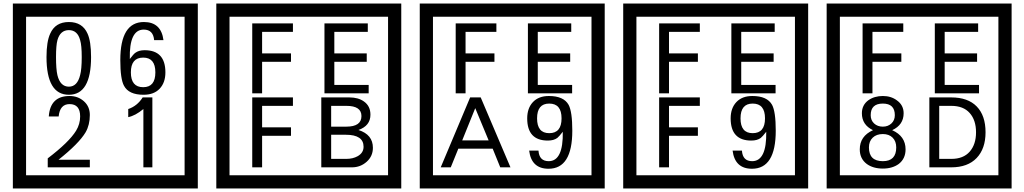

<svg xmlns="http://www.w3.org/2000/svg" viewBox="-20 -980 5815 1090"><path d="M1103 90H53V-960H1103ZM1028 15V-885H128V15ZM497 -656Q497 -442 371 -442Q244 -442 244 -656Q244 -744 265 -789Q294 -855 371 -855Q448 -855 477 -789Q497 -745 497 -656ZM444 -656Q444 -723 435 -752Q420 -809 371 -809Q322 -809 306 -752Q298 -723 298 -656Q298 -587 306 -553Q322 -488 371 -488Q419 -488 435 -554Q444 -587 444 -656ZM919 -569Q919 -511 886.5 -476.5Q854 -442 795 -442Q711 -442 684 -493Q663 -531 663 -639Q663 -855 797 -855Q895 -855 908 -752H855Q850 -812 796 -812Q713 -812 717 -645Q738 -673 748 -680Q768 -695 801 -695Q919 -695 919 -569ZM862 -569Q862 -653 793 -653Q723 -653 723 -569Q723 -485 793 -485Q862 -485 862 -569ZM490 -30H251V-81Q372 -173 412 -238Q435 -276 435 -319Q435 -389 375 -389Q320 -389 313 -319H257Q265 -435 375 -435Q423 -435 456.5 -405Q490 -375 490 -327Q490 -271 466 -229Q428 -165 312 -73H490ZM845 -30H794V-361Q748 -323 708 -315V-361Q759 -378 790 -427H845Z M2258 90H1208V-960H2258ZM2183 15V-885H1283V15ZM1643 -799H1468V-677H1632V-629H1468V-450H1412V-847H1643ZM2073 -450H1822V-847H2068V-799H1878V-677H2062V-629H1878V-498H2073ZM1643 -379H1468V-257H1632V-209H1468V-30H1412V-427H1643ZM2097 -141Q2097 -93 2061.5 -61.5Q2026 -30 1978 -30H1804V-427H1963Q2014 -427 2046 -404Q2083 -378 2083 -329Q2083 -266 2015 -242Q2097 -216 2097 -141ZM2032 -321Q2032 -379 1947 -379H1860V-261H1946Q2032 -261 2032 -321ZM2044 -147Q2044 -215 1943 -215H1860V-78H1946Q1983 -78 2010 -93Q2044 -112 2044 -147Z M3413 90H2363V-960H3413ZM3338 15V-885H2438V15ZM2798 -799H2623V-677H2787V-629H2623V-450H2567V-847H2798ZM3228 -450H2977V-847H3223V-799H3033V-677H3217V-629H3033V-498H3228ZM2878 -30H2820L2777 -136H2582L2539 -30H2482L2649 -427H2709ZM2754 -183 2678 -366 2604 -183ZM3229 -238Q3229 -22 3094 -22Q2997 -22 2984 -125H3037Q3041 -65 3095 -65Q3178 -65 3175 -232Q3154 -205 3144 -197Q3124 -182 3090 -182Q2973 -182 2973 -308Q2973 -366 3005.5 -400.5Q3038 -435 3096 -435Q3180 -435 3208 -385Q3229 -346 3229 -238ZM3168 -308Q3168 -392 3098 -392Q3029 -392 3029 -308Q3029 -224 3098 -224Q3168 -224 3168 -308Z M4568 90H3518V-960H4568ZM4493 15V-885H3593V15ZM3953 -799H3778V-677H3942V-629H3778V-450H3722V-847H3953ZM4383 -450H4132V-847H4378V-799H4188V-677H4372V-629H4188V-498H4383ZM3953 -379H3778V-257H3942V-209H3778V-30H3722V-427H3953ZM4384 -238Q4384 -22 4249 -22Q4152 -22 4139 -125H4192Q4196 -65 4250 -65Q4333 -65 4330 -232Q4309 -205 4299 -197Q4279 -182 4245 -182Q4128 -182 4128 -308Q4128 -366 4160.5 -400.5Q4193 -435 4251 -435Q4335 -435 4363 -385Q4384 -346 4384 -238ZM4323 -308Q4323 -392 4253 -392Q4184 -392 4184 -308Q4184 -224 4253 -224Q4323 -224 4323 -308Z M5723 90H4673V-960H5723ZM5648 15V-885H4748V15ZM5108 -799H4933V-677H5097V-629H4933V-450H4877V-847H5108ZM5538 -450H5287V-847H5533V-799H5343V-677H5527V-629H5343V-498H5538ZM5121 -132Q5121 -79 5082 -49Q5046 -23 4992 -23Q4937 -23 4901 -49Q4861 -79 4861 -132Q4861 -207 4936 -241Q4873 -271 4873 -337Q4873 -384 4910 -411Q4944 -435 4992 -435Q5039 -435 5072 -410Q5110 -383 5110 -337Q5110 -271 5045 -241Q5121 -207 5121 -132ZM5060 -326Q5060 -392 4992 -392Q4923 -392 4923 -326Q4923 -297 4942.5 -279Q4962 -261 4992 -261Q5021 -261 5040.5 -279Q5060 -297 5060 -326ZM5068 -143Q5068 -178 5047.5 -198.5Q5027 -219 4992 -219Q4956 -219 4934.5 -198.5Q4913 -178 4913 -143Q4913 -65 4992 -65Q5068 -65 5068 -143ZM5575 -229Q5575 -136 5524.5 -83Q5474 -30 5380 -30H5256V-427H5380Q5475 -427 5525 -375.5Q5575 -324 5575 -229ZM5521 -229Q5521 -298 5485 -338.5Q5449 -379 5381 -379H5312V-78H5381Q5449 -78 5485 -119Q5521 -160 5521 -229Z"/></svg>

Font: Unicode BMP Fallback SIL
Style: Regular
Weight: 400
Foundry: NRSI, SIL International
Version: Version 5.1 Based on Unicode 5.1